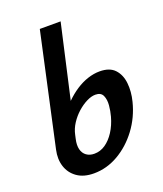

<svg xmlns="http://www.w3.org/2000/svg" viewBox="-135 -799 763 901"><g transform="rotate(-20 247.0 -349.0)"><path d="M179 13Q128 13 95.5 -10Q63 -33 51 -70.5Q39 -108 49 -153L171 -711H275L192 -344Q218 -370 247 -389Q276 -408 306.5 -418Q337 -428 366 -428Q416 -428 441 -401Q466 -374 470.5 -331Q475 -288 463 -241Q445 -169 402 -111.5Q359 -54 301 -20.5Q243 13 179 13ZM153 -169Q146 -139 151.5 -117.5Q157 -96 173 -84.5Q189 -73 212 -73Q242 -73 267.5 -90.5Q293 -108 313 -139Q333 -170 344 -210Q351 -235 353.5 -263Q356 -291 347 -311.5Q338 -332 310 -332Q290 -332 266 -320Q242 -308 219.5 -288Q197 -268 180 -242Q163 -216 157 -187Z"/></g></svg>

Font: Ysabeau Infant
Style: Bold Italic
Weight: 700
Italic angle: -12°
Designer: Christian Thalmann (Catharsis Fonts)
Version: Version 2.001;gftools[0.9.30]; featfreeze: ss01,ss02,lnum